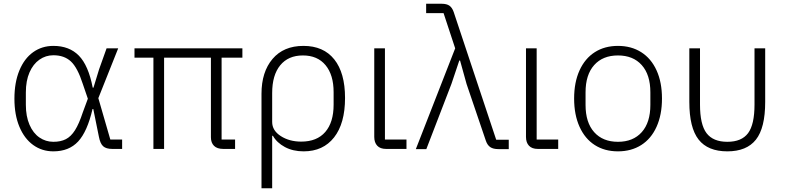

<svg xmlns="http://www.w3.org/2000/svg" viewBox="-20 -795 4196 1025"><path d="M579 0Q547 0 531 -14Q515 -28 508 -65L478 -213H474Q446 -92 397 -39.5Q348 13 265 13Q204 13 157 -21Q110 -55 83.5 -118.5Q57 -182 57 -268Q57 -355 83.5 -419Q110 -483 157 -516.5Q204 -550 265 -550Q350 -550 401 -498Q452 -446 475 -327H479L509 -425L549 -537H611L505 -271L569 -50H632V0ZM422 -195 449 -268 422 -347Q394 -434 358.5 -467Q323 -500 265 -500Q224 -500 190.5 -476.5Q157 -453 137.5 -408.5Q118 -364 118 -301V-236Q118 -174 137.5 -129Q157 -84 190.5 -61Q224 -38 265 -38Q304 -38 331.5 -52Q359 -66 380.5 -100Q402 -134 422 -195Z M1163 -50H1235V0H1172Q1139 0 1122.5 -16.5Q1106 -33 1106 -62V-487H856V0H799V-487H698V-537H1274V-487H1163Z M1376 -294Q1376 -411 1435 -480.5Q1494 -550 1600 -550Q1707 -550 1764.5 -478Q1822 -406 1822 -272Q1822 -136 1763.5 -61.5Q1705 13 1601 13Q1544 13 1501 -10Q1458 -33 1437 -70H1433V210H1376ZM1761 -236V-303Q1761 -395 1718 -447Q1675 -499 1597 -499Q1519 -499 1476 -446.5Q1433 -394 1433 -298V-144Q1433 -98 1479 -68.5Q1525 -39 1588 -39Q1672 -39 1716.5 -90.5Q1761 -142 1761 -236Z M2041 0Q2010 0 1994 -17Q1978 -34 1978 -64V-537H2035V-50H2150V0Z M2348 -725H2255V-775H2337Q2365 -775 2379.5 -764.5Q2394 -754 2402 -731L2629 -49H2696V1H2641Q2613 1 2597.5 -9.5Q2582 -20 2574 -43L2471 -346L2436 -472H2432L2390 -347L2256 1H2200L2410 -537Z M2851 0Q2820 0 2804 -17Q2788 -34 2788 -64V-537H2845V-50H2960V0Z M3045 -269Q3045 -356 3074 -419.5Q3103 -483 3155.5 -516.5Q3208 -550 3279 -550Q3350 -550 3403 -516.5Q3456 -483 3485 -419.5Q3514 -356 3514 -269Q3514 -182 3485 -118Q3456 -54 3403 -20.5Q3350 13 3279 13Q3208 13 3155.5 -20.5Q3103 -54 3074 -118Q3045 -182 3045 -269ZM3452 -235V-302Q3452 -396 3406 -447.5Q3360 -499 3279 -499Q3198 -499 3152 -447.5Q3106 -396 3106 -302V-235Q3106 -141 3152 -89.5Q3198 -38 3279 -38Q3360 -38 3406 -89.5Q3452 -141 3452 -235Z M3717 -237Q3717 -130 3752 -84Q3787 -38 3863 -38Q3939 -38 3973.5 -84Q4008 -130 4008 -237V-537H4065V-251Q4065 -112 4015.5 -49.5Q3966 13 3863 13Q3759 13 3709.5 -50Q3660 -113 3660 -251V-537H3717Z"/></svg>

Font: IBM Plex Sans JP Light
Style: Regular
Weight: 300
Designer: Mike Abbink; Paul van der Laan; Pieter van Rosmalen; Wujin Sim; Yejin Wi; Jinhee Kim; Boomi Park; Yona Kim; Kichan Ma
Foundry: Sandoll Inc.
Version: Version 1.002